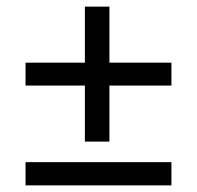

<svg xmlns="http://www.w3.org/2000/svg" viewBox="-20 -589 593 579"><path d="M57 -30V-100H497V-30ZM310 -400H497V-331H310V-162H236V-331H57V-400H236V-569H310Z"/></svg>

Font: Hind
Style: Regular
Weight: 400
Designer: Manushi Parikh, Satya Rajpurohit
Foundry: Indian Type Foundry
Version: Version 2.000;PS 1.0;hotconv 1.0.79;makeotf.lib2.5.61930